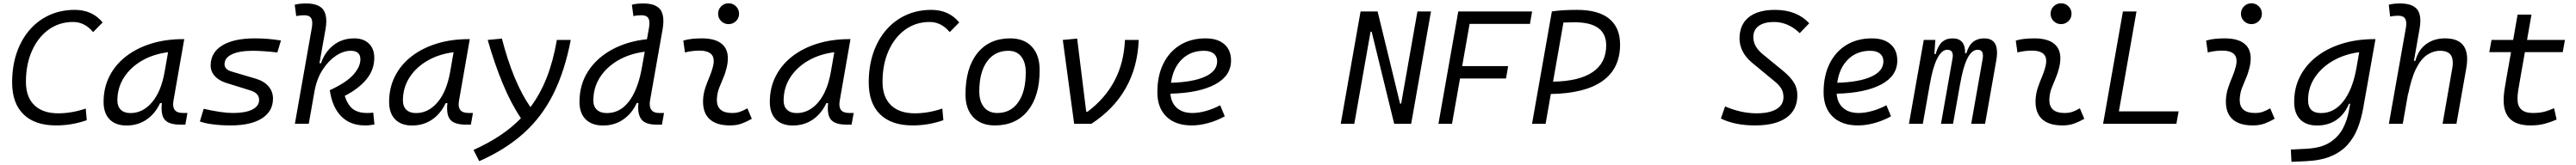

<svg xmlns="http://www.w3.org/2000/svg" viewBox="-20 -764 15860 1018"><path d="M325.2 9.8Q194.3 9.8 124.5 -58.8Q54.7 -127.4 54.7 -255.4Q54.7 -355 82.5 -437Q110.4 -519 161.6 -578.6Q212.9 -638.2 283.7 -670.7Q354.5 -703.1 440.4 -703.1Q548.3 -703.1 611.8 -625.5L553.2 -565.9Q501.5 -628.4 429.7 -628.4Q344.7 -628.4 279.3 -581.1Q213.9 -533.7 176.8 -450.4Q139.6 -367.2 139.6 -258.8Q139.6 -165.5 191.4 -115.2Q243.2 -64.9 338.4 -64.9Q421.4 -64.9 507.8 -94.2L514.2 -22.5Q466.8 -5.9 419.7 2Q372.6 9.8 325.2 9.8Z M759.3 10.3Q691.4 10.3 654.5 -27.8Q617.7 -65.9 617.7 -135.3Q617.7 -223.1 654.3 -294.7Q690.9 -366.2 756.8 -417Q822.8 -467.8 911.6 -495.1Q1000.5 -522.5 1105 -522.5H1114.3L1048.3 -145Q1045.9 -131.3 1045.9 -120.6Q1045.9 -99.1 1055.2 -86.4Q1068.8 -66.9 1108.9 -66.9H1133.8L1121.1 4.9H1090.3Q1019.5 4.9 994.1 -25.9Q974.6 -48.8 974.6 -95.7Q974.6 -110.4 976.6 -127.9H965.8Q934.6 -61.5 881.3 -25.6Q828.1 10.3 759.3 10.3ZM783.2 -66.4Q858.9 -66.4 915.3 -132.3Q971.7 -198.2 993.2 -319.3L1014.6 -441.9Q923.3 -430.2 853 -389.2Q782.7 -348.1 742.7 -285.2Q702.6 -222.2 702.6 -144Q702.6 -106.9 723.9 -86.7Q745.1 -66.4 783.2 -66.4Z M1400.4 9.8Q1341.3 9.8 1291.7 3.4Q1242.2 -2.9 1210.4 -14.6L1233.9 -92.8Q1286.1 -80.6 1333.3 -73.7Q1380.4 -66.9 1414.1 -66.9Q1491.2 -66.9 1533.2 -88.1Q1575.2 -109.4 1575.2 -147.9Q1575.2 -190.4 1518.6 -207L1372.6 -252.4Q1326.7 -267.1 1301.8 -295.2Q1276.9 -323.2 1276.9 -359.9Q1276.9 -439.9 1348.1 -483.6Q1419.4 -527.3 1549.3 -527.3Q1629.4 -527.3 1709.5 -514.2L1687.5 -440.4Q1644.5 -445.3 1604.7 -448Q1564.9 -450.7 1536.1 -450.7Q1453.1 -450.7 1407.7 -429Q1362.3 -407.2 1362.3 -367.7Q1362.3 -334.5 1408.7 -321.8L1555.2 -278.3Q1606 -263.2 1633.3 -231Q1660.6 -198.7 1660.6 -155.8Q1660.6 -77.1 1592.5 -33.7Q1524.4 9.8 1400.4 9.8Z M2228 9.8Q2135.7 9.8 2080.6 -46.4Q2025.4 -102.5 2010.3 -207.5Q2111.8 -254.4 2155.3 -303.2Q2198.7 -352.1 2198.7 -397.9Q2198.7 -450.7 2139.6 -450.7Q2094.7 -450.7 2049.1 -420.7Q2003.4 -390.6 1967.8 -336.4Q1932.1 -282.2 1917.5 -208.5L1880.9 -0.5H1795.4L1899.4 -590.8Q1902.3 -607.4 1902.3 -620.1Q1902.3 -639.6 1896 -650.9Q1885.3 -669.9 1853.5 -669.9Q1841.3 -669.9 1828.9 -668.7Q1816.4 -667.5 1803.7 -664.6L1794.4 -734.9Q1811.5 -739.3 1828.9 -741Q1846.2 -742.7 1863.8 -742.7Q1941.4 -742.7 1969.7 -704.6Q1988.8 -678.7 1988.8 -633.3Q1988.8 -610.8 1983.9 -583L1946.8 -374H1956.5Q1978 -440.9 2031.7 -484.1Q2085.4 -527.3 2160.6 -527.3Q2218.3 -527.3 2251.2 -495.1Q2284.2 -462.9 2284.2 -407.2Q2284.2 -333.5 2236.1 -274.9Q2188 -216.3 2102.1 -172.4Q2121.1 -114.7 2153.3 -90.8Q2185.5 -66.9 2239.7 -66.9Q2253.4 -66.9 2261.2 -67.6Q2269 -68.4 2277.8 -69.3L2285.2 3.9Q2272.5 6.3 2259 8.1Q2245.6 9.8 2228 9.8Z M2517.1 10.3Q2449.2 10.3 2412.4 -27.8Q2375.5 -65.9 2375.5 -135.3Q2375.5 -223.1 2412.1 -294.7Q2448.7 -366.2 2514.6 -417Q2580.6 -467.8 2669.4 -495.1Q2758.3 -522.5 2862.8 -522.5H2872.1L2806.2 -145Q2803.7 -131.3 2803.7 -120.6Q2803.7 -99.1 2813 -86.4Q2826.7 -66.9 2866.7 -66.9H2891.6L2878.9 4.9H2848.1Q2777.3 4.9 2752 -25.9Q2732.4 -48.8 2732.4 -95.7Q2732.4 -110.4 2734.4 -127.9H2723.6Q2692.4 -61.5 2639.2 -25.6Q2585.9 10.3 2517.1 10.3ZM2541 -66.4Q2616.7 -66.4 2673.1 -132.3Q2729.5 -198.2 2751 -319.3L2772.5 -441.9Q2681.2 -430.2 2610.8 -389.2Q2540.5 -348.1 2500.5 -285.2Q2460.4 -222.2 2460.4 -144Q2460.4 -106.9 2481.7 -86.7Q2502.9 -66.4 2541 -66.4Z M2930.2 230.5 2895 161.1Q2984.9 120.6 3057.4 72.5Q3129.9 24.4 3187 -34.7Q3127 -123.5 3076.2 -245.4Q3025.4 -367.2 2982.4 -517.6L3069.8 -525.9Q3140.1 -254.4 3245.6 -103Q3306.6 -184.6 3346.4 -286.9Q3386.2 -389.2 3408.2 -517.6H3493.7Q3457 -326.2 3386.7 -184.8Q3316.4 -43.5 3204.3 57.6Q3092.3 158.7 2930.2 230.5Z M3692.9 10.3Q3623.5 10.3 3585.4 -27.8Q3547.4 -65.9 3547.4 -135.3Q3547.4 -242.7 3601.1 -325.2Q3654.8 -407.7 3748.5 -458.5Q3842.3 -509.3 3962.9 -522L3975.1 -590.8Q3978 -607.4 3978 -620.6Q3978 -639.6 3971.7 -650.9Q3960.9 -669.9 3929.2 -669.9Q3917 -669.9 3904.5 -668.7Q3892.1 -667.5 3879.4 -664.6L3870.1 -734.9Q3887.2 -739.3 3904.5 -741Q3921.9 -742.7 3939.5 -742.7Q4017.1 -742.7 4045.4 -704.6Q4064 -679.2 4064 -634.3Q4064 -611.3 4059.1 -583L3982.4 -147.5Q3980 -134.3 3980 -123Q3980 -66.9 4038.1 -66.9H4067.9L4055.2 4.9H4022Q3952.1 4.9 3927.7 -28.8Q3908.7 -54.7 3908.7 -100.1Q3908.7 -113.3 3910.2 -128.4H3899.9Q3870.6 -64 3816.9 -26.9Q3763.2 10.3 3692.9 10.3ZM3928.7 -331.1 3949.2 -444.8Q3856.4 -433.1 3785.2 -391.6Q3713.9 -350.1 3673.3 -286.6Q3632.8 -223.1 3632.8 -144Q3632.8 -106.9 3654.8 -86.7Q3676.8 -66.4 3716.3 -66.4Q3794.9 -66.4 3849.1 -134.5Q3903.3 -202.6 3928.7 -331.1Z M4581.1 -95.7 4608.4 -31.2Q4579.6 -14.2 4547.6 -2.2Q4515.6 9.8 4474.1 9.8Q4387.7 9.8 4345.7 -31.7Q4308.1 -68.8 4308.1 -137.2Q4308.1 -145 4308.6 -153.3Q4311 -189.9 4322.8 -224.6Q4334.5 -259.3 4348.6 -292Q4362.3 -324.7 4369.6 -355Q4374 -373 4374 -387.2Q4374 -451.7 4286.1 -451.7Q4239.7 -451.7 4196.8 -440.4L4186.5 -513.7Q4215.3 -522 4244.1 -524.7Q4272.9 -527.3 4301.8 -527.3Q4396.5 -527.3 4436 -481Q4460.9 -451.2 4460.9 -403.8Q4460.9 -377.4 4453.1 -345.2Q4444.8 -310.5 4431.6 -280.8Q4418.5 -250.5 4407.2 -221.2Q4396 -191.9 4393.6 -157.7Q4393.1 -152.8 4393.1 -147.9Q4393.1 -66.9 4486.8 -66.9Q4513.2 -66.9 4533.4 -73.5Q4553.7 -80.1 4581.1 -95.7ZM4465.3 -615.2Q4438.5 -615.2 4419.7 -633.8Q4400.9 -652.3 4400.9 -679.2Q4400.9 -706.1 4419.7 -724.9Q4438.5 -743.7 4465.3 -743.7Q4492.2 -743.7 4511 -724.9Q4529.8 -706.1 4529.8 -679.2Q4529.8 -652.3 4511 -633.8Q4492.2 -615.2 4465.3 -615.2Z M4860.8 10.3Q4793 10.3 4756.1 -27.8Q4719.2 -65.9 4719.2 -135.3Q4719.2 -223.1 4755.9 -294.7Q4792.5 -366.2 4858.4 -417Q4924.3 -467.8 5013.2 -495.1Q5102.1 -522.5 5206.5 -522.5H5215.8L5149.9 -145Q5147.5 -131.3 5147.5 -120.6Q5147.5 -99.1 5156.7 -86.4Q5170.4 -66.9 5210.4 -66.9H5235.4L5222.7 4.9H5191.9Q5121.1 4.9 5095.7 -25.9Q5076.2 -48.8 5076.2 -95.7Q5076.2 -110.4 5078.1 -127.9H5067.4Q5036.1 -61.5 4982.9 -25.6Q4929.7 10.3 4860.8 10.3ZM4884.8 -66.4Q4960.4 -66.4 5016.8 -132.3Q5073.2 -198.2 5094.7 -319.3L5116.2 -441.9Q5024.9 -430.2 4954.6 -389.2Q4884.3 -348.1 4844.2 -285.2Q4804.2 -222.2 4804.2 -144Q4804.2 -106.9 4825.4 -86.7Q4846.7 -66.4 4884.8 -66.4Z M5598.6 9.8Q5467.8 9.8 5397.9 -58.8Q5328.1 -127.4 5328.1 -255.4Q5328.1 -355 5356 -437Q5383.8 -519 5435.1 -578.6Q5486.3 -638.2 5557.1 -670.7Q5627.9 -703.1 5713.9 -703.1Q5821.8 -703.1 5885.3 -625.5L5826.7 -565.9Q5774.9 -628.4 5703.1 -628.4Q5618.2 -628.4 5552.7 -581.1Q5487.3 -533.7 5450.2 -450.4Q5413.1 -367.2 5413.1 -258.8Q5413.1 -165.5 5464.8 -115.2Q5516.6 -64.9 5611.8 -64.9Q5694.8 -64.9 5781.2 -94.2L5787.6 -22.5Q5740.2 -5.9 5693.1 2Q5646 9.8 5598.6 9.8Z M6104.5 9.8Q6019.5 9.8 5971.7 -40.8Q5923.8 -91.3 5923.8 -181.2Q5923.8 -344.2 5996.8 -435.8Q6069.8 -527.3 6199.2 -527.3Q6284.7 -527.3 6332.5 -475.8Q6380.4 -424.3 6380.4 -331.5Q6380.4 -170.9 6307.4 -80.6Q6234.4 9.8 6104.5 9.8ZM6119.6 -66.9Q6202.1 -66.9 6248.5 -133.1Q6294.9 -199.2 6294.9 -317.4Q6294.9 -379.9 6266.8 -415.3Q6238.8 -450.7 6188 -450.7Q6104 -450.7 6056.4 -384.5Q6008.8 -318.4 6008.8 -200.2Q6008.8 -137.2 6038.3 -102.1Q6067.9 -66.9 6119.6 -66.9Z M6592.8 0 6522.9 -517.6 6611.3 -525.9 6667 -75.2H6675.8Q6894.5 -240.2 6905.3 -517.6H6990.2Q6977.1 -182.6 6698.7 0Z M7320.8 -66.9Q7359.9 -66.9 7405 -79.6Q7450.2 -92.3 7491.7 -114.7L7520 -46.4Q7472.7 -20 7419.2 -5.1Q7365.7 9.8 7316.4 9.8Q7216.8 9.8 7160.9 -44.4Q7105 -98.6 7105 -194.8Q7105 -296.4 7141.6 -370.8Q7178.2 -445.3 7245.1 -486.3Q7312 -527.3 7402.3 -527.3Q7476.1 -527.3 7517.3 -491.2Q7558.6 -455.1 7558.6 -390.6Q7558.6 -295.9 7460.2 -243.2Q7361.8 -190.4 7185.5 -186Q7189.5 -129.9 7224.9 -98.4Q7260.3 -66.9 7320.8 -66.9ZM7189 -253.4Q7324.7 -257.3 7398.9 -291.3Q7473.1 -325.2 7473.1 -385.7Q7473.1 -416 7452.1 -433.3Q7431.2 -450.7 7392.1 -450.7Q7309.6 -450.7 7255.6 -397.7Q7201.7 -344.7 7189 -253.4Z M7617.2 0Z M8563 0 8424.3 -568.4H8417.5L8317.4 0H8233.9L8356 -693.4H8460.9L8599.1 -125H8606L8706.1 -693.4H8789.6L8667.5 0Z M8835.4 0 8957.5 -693.4H9412.1L9398.9 -616.7H9027.3L8981.4 -356H9264.6L9251.5 -279.8H8968.3L8918.9 0Z M9411.6 0 9533.7 -693.4Q9593.8 -703.1 9688.5 -703.1Q9819.3 -703.1 9886.5 -648.7Q9953.6 -594.2 9953.6 -488.8Q9953.6 -341.3 9845.7 -264.4Q9737.8 -187.5 9527.3 -184.1L9495.1 0ZM9541 -260.3Q9702.6 -262.7 9785.4 -319.6Q9868.2 -376.5 9868.2 -483.9Q9868.2 -626.5 9673.8 -626.5Q9637.2 -626.5 9605 -625Z M9960.9 0Z M10784.2 9.8Q10660.6 9.8 10574.2 -32.7L10600.1 -107.4Q10699.7 -64.9 10793.5 -64.9Q10873.5 -64.9 10916.5 -90.8Q10959.5 -116.7 10959.5 -165.5Q10959.5 -195.3 10946 -217.5Q10932.6 -239.7 10906.7 -260.7L10762.7 -379.9Q10727.1 -410.2 10708 -448Q10689 -485.8 10689 -525.9Q10689 -611.8 10745.6 -657.5Q10802.2 -703.1 10907.7 -703.1Q11041 -703.1 11118.2 -620.6L11059.6 -559.6Q11023.4 -594.7 10983.4 -611.6Q10943.4 -628.4 10901.9 -628.4Q10840.8 -628.4 10807.4 -604.2Q10773.9 -580.1 10773.9 -534.2Q10773.9 -477.5 10831.1 -430.2L10956.1 -327.6Q10999.5 -292 11022.2 -257.1Q11044.9 -222.2 11044.9 -176.8Q11044.9 -85.9 10977.8 -38.1Q10910.6 9.8 10784.2 9.8Z M11422.4 -66.9Q11461.4 -66.9 11506.6 -79.6Q11551.8 -92.3 11593.3 -114.7L11621.6 -46.4Q11574.2 -20 11520.8 -5.1Q11467.3 9.8 11418 9.8Q11318.4 9.8 11262.5 -44.4Q11206.5 -98.6 11206.5 -194.8Q11206.5 -296.4 11243.2 -370.8Q11279.8 -445.3 11346.7 -486.3Q11413.6 -527.3 11503.9 -527.3Q11577.6 -527.3 11618.9 -491.2Q11660.2 -455.1 11660.2 -390.6Q11660.2 -295.9 11561.8 -243.2Q11463.4 -190.4 11287.1 -186Q11291 -129.9 11326.4 -98.4Q11361.8 -66.9 11422.4 -66.9ZM11290.5 -253.4Q11426.3 -257.3 11500.5 -291.3Q11574.7 -325.2 11574.7 -385.7Q11574.7 -416 11553.7 -433.3Q11532.7 -450.7 11493.7 -450.7Q11411.1 -450.7 11357.2 -397.7Q11303.2 -344.7 11290.5 -253.4Z M11894.5 -517.6 11888.7 -430.7H11896.5Q11910.2 -481.4 11935.8 -504.4Q11961.4 -527.3 12000 -527.3Q12080.1 -527.3 12077.6 -435.5H12085.4Q12099.6 -483.9 12127 -505.6Q12154.3 -527.3 12194.8 -527.3Q12274.4 -527.3 12274.4 -439Q12274.4 -417.5 12269.5 -390.6L12200.7 0H12115.2L12185.5 -399.4Q12187.5 -410.6 12187.5 -419.9Q12187.5 -457 12155.3 -457Q12118.2 -457 12091.6 -403.3Q12064.9 -349.6 12047.9 -249V-251L12003.4 0H11929.2L11999.5 -399.4Q12002 -411.6 12002 -420.9Q12002 -457 11968.3 -457Q11932.6 -457 11905.3 -401.6Q11877.9 -346.2 11860.4 -242.7V-243.7L11817.4 0H11731.9L11823.2 -517.6Z M12784.2 -95.7 12811.5 -31.2Q12782.7 -14.2 12750.7 -2.2Q12718.8 9.8 12677.2 9.8Q12590.8 9.8 12548.8 -31.7Q12511.2 -68.8 12511.2 -137.2Q12511.2 -145 12511.7 -153.3Q12514.2 -189.9 12525.9 -224.6Q12537.6 -259.3 12551.8 -292Q12565.4 -324.7 12572.8 -355Q12577.1 -373 12577.1 -387.2Q12577.1 -451.7 12489.3 -451.7Q12442.9 -451.7 12399.9 -440.4L12389.6 -513.7Q12418.5 -522 12447.3 -524.7Q12476.1 -527.3 12504.9 -527.3Q12599.6 -527.3 12639.2 -481Q12664.1 -451.2 12664.1 -403.8Q12664.1 -377.4 12656.2 -345.2Q12647.9 -310.5 12634.8 -280.8Q12621.6 -250.5 12610.4 -221.2Q12599.1 -191.9 12596.7 -157.7Q12596.2 -152.8 12596.2 -147.9Q12596.2 -66.9 12689.9 -66.9Q12716.3 -66.9 12736.6 -73.5Q12756.8 -80.1 12784.2 -95.7ZM12668.5 -615.2Q12641.6 -615.2 12622.8 -633.8Q12604 -652.3 12604 -679.2Q12604 -706.1 12622.8 -724.9Q12641.6 -743.7 12668.5 -743.7Q12695.3 -743.7 12714.1 -724.9Q12732.9 -706.1 12732.9 -679.2Q12732.9 -652.3 12714.1 -633.8Q12695.3 -615.2 12668.5 -615.2Z M12927.2 0 13049.3 -693.4H13132.8L13024.4 -76.7H13392.1L13378.4 0Z M13956.1 -95.7 13983.4 -31.2Q13954.6 -14.2 13922.6 -2.2Q13890.6 9.8 13849.1 9.8Q13762.7 9.8 13720.7 -31.7Q13683.1 -68.8 13683.1 -137.2Q13683.1 -145 13683.6 -153.3Q13686 -189.9 13697.8 -224.6Q13709.5 -259.3 13723.6 -292Q13737.3 -324.7 13744.6 -355Q13749 -373 13749 -387.2Q13749 -451.7 13661.1 -451.7Q13614.7 -451.7 13571.8 -440.4L13561.5 -513.7Q13590.3 -522 13619.1 -524.7Q13647.9 -527.3 13676.8 -527.3Q13771.5 -527.3 13811 -481Q13835.9 -451.2 13835.9 -403.8Q13835.9 -377.4 13828.1 -345.2Q13819.8 -310.5 13806.6 -280.8Q13793.5 -250.5 13782.2 -221.2Q13771 -191.9 13768.6 -157.7Q13768.1 -152.8 13768.1 -147.9Q13768.1 -66.9 13861.8 -66.9Q13888.2 -66.9 13908.4 -73.5Q13928.7 -80.1 13956.1 -95.7ZM13840.3 -615.2Q13813.5 -615.2 13794.7 -633.8Q13775.9 -652.3 13775.9 -679.2Q13775.9 -706.1 13794.7 -724.9Q13813.5 -743.7 13840.3 -743.7Q13867.2 -743.7 13886 -724.9Q13904.8 -706.1 13904.8 -679.2Q13904.8 -652.3 13886 -633.8Q13867.2 -615.2 13840.3 -615.2Z M14086.9 234.4 14083 158.7 14184.6 153.3Q14272 148.4 14324.7 113.8Q14377.4 79.1 14404.3 26.9Q14431.2 -25.4 14440.9 -82.5L14448.2 -124H14440.9Q14414.6 -59.6 14364.3 -24.7Q14314 10.3 14244.6 10.3Q14176.8 10.3 14140.1 -27.6Q14103.5 -65.4 14103.5 -135.3Q14103.5 -223.1 14140.6 -294.7Q14177.7 -366.2 14244.4 -417Q14311 -467.8 14400.4 -495.1Q14489.7 -522.5 14594.7 -522.5H14604L14528.8 -98.1Q14516.6 -29.3 14493.7 28.8Q14470.7 86.9 14430.7 130.9Q14390.6 174.8 14328.1 200.7Q14265.6 226.6 14174.8 230.5ZM14503.9 -441.9Q14414.1 -430.2 14342.8 -389.2Q14271.5 -348.1 14230.2 -285.4Q14189 -222.7 14189 -146Q14189 -66.4 14268.6 -66.4Q14350.1 -66.4 14406.2 -138.9Q14462.4 -211.4 14485.4 -336.9L14486.8 -343.8Z M15017.1 0 15077.1 -344.2Q15080.1 -361.8 15080.1 -377Q15080.1 -450.7 15003.4 -450.7Q14959.5 -450.7 14921.4 -425Q14883.3 -399.4 14853.8 -340.1Q14824.2 -280.8 14804.7 -179.2L14806.6 -196.8L14772 0H14686.5L14790.5 -587.9Q14793.5 -604.5 14793.5 -617.2Q14793.5 -636.7 14787.1 -647.9Q14776.4 -667 14744.6 -667Q14732.4 -667 14719.7 -665.8Q14707 -664.6 14694.3 -661.6L14686 -734.9Q14703.1 -739.3 14720.5 -741Q14737.8 -742.7 14755.4 -742.7Q14833 -742.7 14861.8 -704.6Q14880.4 -679.7 14880.4 -635.3Q14880.4 -611.8 14875 -583L14840.8 -388.7H14849.6Q14867.2 -455.1 14915.3 -491.2Q14963.4 -527.3 15032.7 -527.3Q15168.5 -527.3 15168.5 -398.4Q15168.5 -372.1 15162.6 -340.3L15102.5 0Z M15558.6 9.8Q15393.1 9.8 15393.1 -144.5Q15393.1 -175.8 15397.5 -205.3Q15401.9 -234.9 15411.1 -287.1L15438.5 -442.4H15304.7L15318.4 -517.6H15451.7L15479 -673.8H15564.5L15537.1 -517.6H15770.5L15756.8 -442.4H15523.9L15496.6 -287.1Q15487.8 -236.8 15483.2 -209.2Q15478.5 -181.6 15478.5 -152.8Q15478.5 -66.9 15572.8 -66.9Q15609.4 -66.9 15637.2 -73.2Q15665 -79.6 15703.6 -96.2L15719.2 -26.4Q15685.1 -11.2 15646.5 -0.7Q15607.9 9.8 15558.6 9.8Z"/></svg>

Font: CaskaydiaCove NFP SemiLight
Style: Italic
Weight: 350
Italic angle: -10°
Designer: Aaron Bell
Foundry: Saja Typeworks
Version: Version 2111.001; VTT 6.35;Nerd Fonts 3.1.1